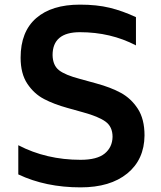

<svg xmlns="http://www.w3.org/2000/svg" viewBox="-20 -792 697 829"><path d="M59 -39V-165Q180 -102 328 -102Q399 -102 432 -129Q465 -156 466 -201Q466 -245 435.5 -267Q405 -289 339 -307L271 -326Q213 -342 170 -364.5Q127 -387 98 -430.5Q69 -474 69 -543Q69 -655 136 -713.5Q203 -772 325 -772Q398 -772 453.5 -758.5Q509 -745 567 -718V-596Q458 -653 325 -653Q207 -653 207 -554Q208 -510 234.5 -489Q261 -468 326 -451L395 -432Q458 -415 502 -391Q546 -367 575 -322.5Q604 -278 604 -207Q603 -103 529.5 -43Q456 17 328 17Q177 17 59 -39Z"/></svg>

Font: Biryani
Style: Bold
Weight: 700
Designer: Dan Reynolds and Mathieu Reguer
Foundry: Dan Reynolds and Mathieu Reguer
Version: Version 1.004; ttfautohint (v1.1) -l 5 -r 5 -G 72 -x 0 -D la